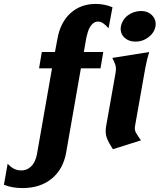

<svg xmlns="http://www.w3.org/2000/svg" viewBox="-104 -749 813 978"><path d="M323 -484H422L408 -401H308L233 28Q218 113 159.5 161Q101 209 10 209Q-15 209 -38.5 205Q-62 201 -84 192L-65 85Q-47 104 -31 111.5Q-15 119 4 119Q23 119 37 111.5Q51 104 60.5 92.5Q70 81 75.5 66.5Q81 52 84 38L161 -401H95L109 -484H176L188 -548Q202 -633 254 -681Q306 -729 384 -729Q428 -729 469 -712L449 -605Q432 -624 420 -631.5Q408 -639 395 -639Q382 -639 372 -631.5Q362 -624 355 -612.5Q348 -601 343.5 -586.5Q339 -572 336 -558ZM484 -374Q489 -401 484 -417.5Q479 -434 468 -454L656 -484Q650 -464 645.5 -446.5Q641 -429 636 -402L584 -108Q580 -88 588.5 -73Q597 -58 614 -34L471 11Q450 -21 440.5 -45.5Q431 -70 436 -103ZM512 -615Q515 -631 524 -645.5Q533 -660 547 -670.5Q561 -681 578.5 -687Q596 -693 614 -693Q650 -693 671.5 -670Q693 -647 688 -615Q682 -582 652.5 -559.5Q623 -537 587 -537Q550 -537 528 -559.5Q506 -582 512 -615Z"/></svg>

Font: LT Museum
Style: Bold Italic
Weight: 700
Designer: Daniel Lyons
Foundry: LyonsType
Version: Version 1.011